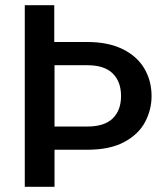

<svg xmlns="http://www.w3.org/2000/svg" viewBox="-20 -716 635 736"><path d="M315 -142H189V0H75V-696H188V-555H315Q395 -555 450.5 -527.5Q506 -500 533.5 -453Q561 -406 561 -348Q561 -295 536 -248Q511 -201 456 -171.5Q401 -142 315 -142ZM315 -231Q380 -231 412 -262Q444 -293 444 -348Q444 -403 412 -434.5Q380 -466 315 -466H189V-231Z"/></svg>

Font: Poppins-Tabular Medium
Style: Regular
Weight: 500
Designer: Ninad Kale (Devanagari), Jonny Pinhorn (Latin)
Foundry: Indian Type Foundry
Version: Version 4.004